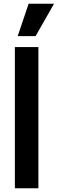

<svg xmlns="http://www.w3.org/2000/svg" viewBox="-20 -1000 307 1020"><path d="M59 0V-750H184V0ZM74 -808 132 -980H267L169 -808Z"/></svg>

Font: Mohave Light
Style: Regular
Weight: 300
Designer: Gumpita Rahayu
Foundry: Tokotype
Version: Version 2.003